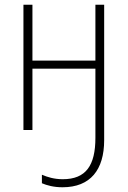

<svg xmlns="http://www.w3.org/2000/svg" viewBox="-20 -549 540 811"><path d="M244 242C362 242 420 168 420 43V-529H383V-293H117V-529H79V0H117V-259H383V33C383 150 343 208 245 208C209 208 180 199 157 189V225C178 234 207 242 244 242Z"/></svg>

Font: Noto Sans Mono ExtraCondensed ExtraLight
Style: Regular
Weight: 200
Width: 2
Designer: Monotype Design Team
Foundry: Monotype Imaging Inc.
Version: Version 2.014